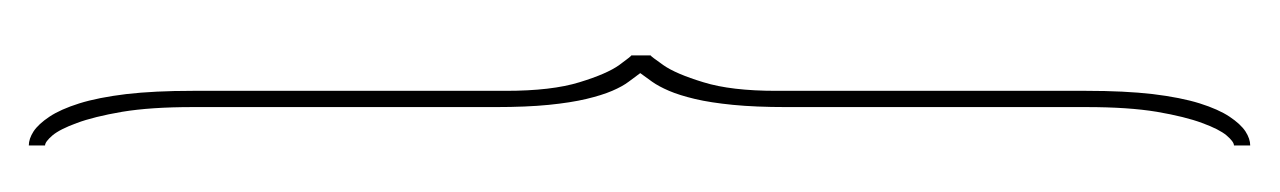

<svg xmlns="http://www.w3.org/2000/svg" viewBox="-388 -346 867 130"><g transform="rotate(-90 45.0 -280.5)"><path d="M12 133V122Q14.5 122 18.8 117Q23 112 27.2 100.5Q31.5 89 34.8 69.8Q38 50.5 38 22V-181Q38 -202 39.5 -217.2Q41 -232.5 43.5 -243Q46 -253.5 49 -260.5Q52 -267.5 55.2 -272Q58.5 -276.5 61 -280Q58.5 -283.5 55.2 -287.8Q52 -292 49 -299Q46 -306 43.5 -316.5Q41 -327 39.5 -342Q38 -357 38 -378V-583Q38 -611.5 34.8 -630.8Q31.5 -650 27.2 -661.5Q23 -673 18.8 -678Q14.5 -683 12 -683V-694Q16.5 -694 21.5 -690.8Q26.5 -687.5 31.5 -680Q36.5 -672.5 40.5 -659.8Q44.5 -647 46.8 -628Q49 -609 49 -583V-371Q49 -340 54.8 -321.2Q60.5 -302.5 66.5 -294.2Q72.5 -286 73 -286V-273Q72.5 -273 66.5 -264.5Q60.5 -256 54.8 -237.2Q49 -218.5 49 -188V22Q49 48 46.8 67Q44.5 86 40.5 98.8Q36.5 111.5 31.5 119Q26.5 126.5 21.5 129.8Q16.5 133 12 133Z"/></g></svg>

Font: Anybody UltraCondensed Thin
Style: Regular
Weight: 100
Width: 1
Designer: Tyler Finck
Foundry: Etcetera Type Company
Version: Version 1.110